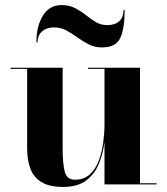

<svg xmlns="http://www.w3.org/2000/svg" viewBox="-20 -727 658 757"><path d="M192.5 -619Q164.5 -619 146.2 -603.5Q128 -588 128 -560H123.5Q123.5 -624 149.2 -665.5Q175 -707 223 -707Q253 -707 276 -695Q299 -683 318.5 -667.5Q338 -652 358 -640Q378 -628 402.5 -628Q434 -628 450.5 -643.8Q467 -659.5 467 -687H471.5Q471.5 -616 454.5 -578Q437.5 -540 382 -540Q353 -540 329.8 -552Q306.5 -564 285.2 -579.5Q264 -595 241.8 -607Q219.5 -619 192.5 -619ZM227 -460V-143.5Q227 -80.5 235.5 -49.5Q244 -18.5 275.5 -18.5Q311.5 -18.5 334.2 -39.5Q357 -60.5 369.5 -94Q382 -127.5 387 -165.2Q392 -203 392 -237V-455.5H327V-460H532V-4.5H597.5V0H392V-167Q386.5 -123.5 370.5 -83Q354.5 -42.5 320.8 -16.2Q287 10 229 10Q173 10 142.2 -9.8Q111.5 -29.5 99.2 -63.5Q87 -97.5 87 -141V-455.5H21.5V-460Z"/></svg>

Font: Bodoni* 36pt
Style: Bold
Weight: 700
Version: Version 2.3